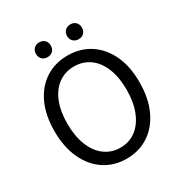

<svg xmlns="http://www.w3.org/2000/svg" viewBox="-208 -1060 1158 1224"><g transform="rotate(-30 371.0 -448.0)"><path d="M371 13Q279 13 208.5 -33.5Q138 -80 98 -166Q58 -252 58 -369Q58 -487 98 -571.5Q138 -656 208.5 -701Q279 -746 371 -746Q463 -746 533.5 -700.5Q604 -655 644 -571Q684 -487 684 -369Q684 -252 644 -166Q604 -80 533.5 -33.5Q463 13 371 13ZM371 -68Q437 -68 486 -105Q535 -142 562 -210Q589 -278 589 -369Q589 -461 562 -527.5Q535 -594 486 -629.5Q437 -665 371 -665Q306 -665 256.5 -629.5Q207 -594 180 -527.5Q153 -461 153 -369Q153 -278 180 -210Q207 -142 256.5 -105Q306 -68 371 -68ZM256 -800Q233 -800 217.5 -815Q202 -830 202 -855Q202 -879 217.5 -894Q233 -909 256 -909Q281 -909 296 -894Q311 -879 311 -855Q311 -830 296 -815Q281 -800 256 -800ZM486 -800Q462 -800 446.5 -815Q431 -830 431 -855Q431 -879 446.5 -894Q462 -909 486 -909Q510 -909 525 -894Q540 -879 540 -855Q540 -830 525 -815Q510 -800 486 -800Z"/></g></svg>

Font: Noto Sans TC Thin
Style: Regular
Weight: 400
Version: Version 2.004-H2;hotconv 1.0.118;makeotfexe 2.5.65603